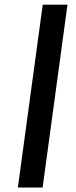

<svg xmlns="http://www.w3.org/2000/svg" viewBox="-20 -820 332 838"><path d="M58 -1.5 166.5 -799.5H274.5L166 -1.5Z"/></svg>

Font: Merriweather Sans Italic
Style: Regular
Weight: 400
Italic angle: -7.5°
Designer: Eben Sorkin
Foundry: Eben Sorkin
Version: Version 1.008; ttfautohint (v1.7.19-72a1) -l 8 -r 50 -G 200 